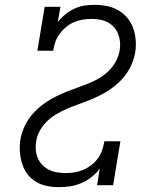

<svg xmlns="http://www.w3.org/2000/svg" viewBox="-20 -763 640 791"><path d="M223 8Q197 8 172.5 3Q148 -2 127.5 -14.5Q107 -27 92.5 -46.5Q78 -66 71 -89Q64 -112 62 -137.5Q60 -163 64 -188Q68 -211 77 -233Q86 -255 100 -275Q114 -295 132 -312Q150 -329 170.5 -342.5Q191 -356 212.5 -366.5Q234 -377 256.5 -386Q279 -395 301.5 -403Q324 -411 346.5 -420Q369 -429 390 -441.5Q411 -454 428.5 -471.5Q446 -489 457.5 -510.5Q469 -532 473 -555Q476 -572 474.5 -589.5Q473 -607 467 -622.5Q461 -638 450 -650.5Q439 -663 424 -671Q409 -679 392 -682Q375 -685 357 -685Q357 -685 357 -685Q357 -685 357 -685Q339 -685 320.5 -682Q302 -679 284.5 -671.5Q267 -664 252 -651.5Q237 -639 225.5 -623.5Q214 -608 208 -590Q202 -572 199 -554H134L164 -735H229L218 -672Q232 -690 249.5 -704Q267 -718 287 -727.5Q307 -737 328 -740Q349 -743 370 -743Q396 -743 421 -738Q446 -733 467.5 -720.5Q489 -708 504.5 -689.5Q520 -671 528.5 -647.5Q537 -624 539 -598Q541 -572 537 -546Q533 -524 524 -502Q515 -480 501 -460Q487 -440 469 -423Q451 -406 430.5 -392.5Q410 -379 388.5 -368.5Q367 -358 344.5 -349Q322 -340 299.5 -332Q277 -324 255 -314.5Q233 -305 212 -292.5Q191 -280 173.5 -263Q156 -246 144 -224.5Q132 -203 129 -181Q126 -163 127.5 -145Q129 -127 136 -111Q143 -95 155 -83Q167 -71 182 -63.5Q197 -56 215 -53Q233 -50 251 -50Q269 -50 287.5 -53Q306 -56 323.5 -63.5Q341 -71 356.5 -83Q372 -95 383.5 -111Q395 -127 401 -145Q407 -163 410 -181H476L446 0H380L391 -68Q376 -48 356.5 -33Q337 -18 314.5 -8.5Q292 1 269 4.5Q246 8 223 8Z"/></svg>

Font: Iosevka Etoile Light Oblique
Style: Regular
Weight: 300
Italic angle: -9°
Designer: Belleve Invis
Foundry: Belleve Invis
Version: Version 15.5.2; ttfautohint (v1.8.4)